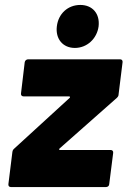

<svg xmlns="http://www.w3.org/2000/svg" viewBox="-20 -757 516 777"><path d="M283 -563C332 -563 372 -600 379 -650C385 -702 354 -737 305 -737C255 -737 216 -702 210 -650C204 -600 234 -563 283 -563ZM24 0H409C416 0 422 -5 422 -12L438 -138C439 -145 435 -150 428 -150H223C219 -150 218 -153 221 -156L453 -361C458 -366 460 -370 460 -376L476 -505C477 -512 473 -517 466 -517H94C87 -517 81 -512 80 -505L65 -379C64 -372 68 -367 75 -367H259C263 -367 265 -364 262 -361L38 -156C32 -151 31 -147 30 -141L14 -12C13 -5 17 0 24 0Z"/></svg>

Font: Barlow ExtraBold
Style: Italic
Weight: 800
Italic angle: -7°
Designer: Jeremy Tribby
Foundry: Tribby Type
Version: Version 1.422;hotconv 1.0.109;makeotfexe 2.5.65596